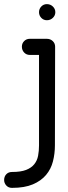

<svg xmlns="http://www.w3.org/2000/svg" viewBox="-60 -741 328 930"><path d="M206 -37Q206 3 196.5 40.5Q187 78 163 106.5Q139 135 99 152Q59 169 -2 169Q-19 169 -29.5 157.5Q-40 146 -40 131Q-40 114 -29.5 103Q-19 92 -2 92Q41 92 66.5 82Q92 72 106 54.5Q120 37 124.5 13.5Q129 -10 129 -37V-475H84Q68 -475 57 -486.5Q46 -498 46 -515Q46 -531 57 -542Q68 -553 84 -553H167Q184 -553 195.5 -542Q207 -531 207 -515ZM167 -643Q151 -643 140 -654.5Q129 -666 129 -682Q129 -698 140 -709.5Q151 -721 167 -721Q184 -721 196 -709.5Q208 -698 208 -682Q208 -666 196 -654.5Q184 -643 167 -643Z"/></svg>

Font: VDS Compensated
Style: Light
Weight: 300
Designer: artmaker
Foundry: artmaker
Version: Version 1.000 2012 initial release